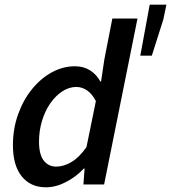

<svg xmlns="http://www.w3.org/2000/svg" viewBox="-20 -785 728 817"><path d="M175 12Q110 12 72.5 -34.5Q35 -81 35 -167Q35 -237 57 -298.5Q79 -360 116.5 -406Q154 -452 201 -477.5Q248 -503 299 -503Q336 -503 363.5 -485.5Q391 -468 407 -438H410L424 -532L458 -706H565L423 0H335L340 -68H337Q303 -32 260 -10Q217 12 175 12ZM219 -76Q251 -76 284 -95.5Q317 -115 348 -159L388 -355Q371 -387 349.5 -401Q328 -415 305 -415Q274 -415 245.5 -396.5Q217 -378 194.5 -346Q172 -314 159 -271.5Q146 -229 146 -182Q146 -128 166 -102Q186 -76 219 -76ZM577 -548 617 -765H688L675 -702L626 -548Z"/></svg>

Font: Source Sans 3 ExtraLight SemiBold
Style: Italic
Weight: 600
Italic angle: -11°
Version: Version 3.052;hotconv 1.1.0;makeotfexe 2.6.0